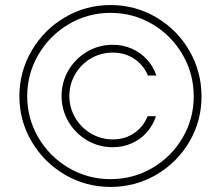

<svg xmlns="http://www.w3.org/2000/svg" viewBox="-20 -738 886 769"><path d="M431.6 -558.6Q472.7 -558.6 508.1 -543Q543.5 -527.3 568.8 -499.5Q594.2 -471.7 606.4 -435.5H572.3Q555.2 -477.5 517.8 -502.4Q480.5 -527.3 431.6 -527.3Q384.3 -527.3 344.5 -504.2Q304.7 -481 281.2 -440.9Q257.8 -400.9 257.8 -353.5Q257.8 -306.6 281.2 -266.6Q304.7 -226.6 344.7 -203.1Q384.8 -179.7 431.6 -179.7Q480.5 -179.7 517.3 -204.8Q554.2 -230 571.3 -272.5H604.5Q592.8 -235.8 567.9 -207.8Q543 -179.7 507.8 -164.1Q472.7 -148.4 431.6 -148.4Q376 -148.4 328.9 -176Q281.7 -203.6 254.2 -250.7Q226.6 -297.9 226.6 -353.5Q226.6 -409.2 254.2 -456.3Q281.7 -503.4 328.9 -531Q376 -558.6 431.6 -558.6ZM57.6 -353.5Q58.1 -452.6 107.4 -536.1Q156.7 -619.6 240.2 -668.7Q323.7 -717.8 422.9 -717.8Q522 -717.8 605.5 -668.7Q689 -619.6 737.8 -536.1Q786.6 -452.6 787.1 -353.5Q787.6 -254.4 738.8 -170.9Q689.9 -87.4 606.2 -38.3Q522.5 10.7 422.9 10.7Q323.7 10.7 240 -38.3Q156.2 -87.4 106.9 -170.9Q57.6 -254.4 57.6 -353.5ZM755.9 -353.5Q755.4 -444.3 710.4 -520.8Q665.5 -597.2 589.4 -641.8Q513.2 -686.5 422.9 -686.5Q332.5 -686.5 256.1 -641.6Q179.7 -596.7 134.5 -520.3Q89.4 -443.8 88.9 -353.5Q88.9 -263.2 133.8 -186.8Q178.7 -110.4 255.4 -65.4Q332 -20.5 422.9 -20.5Q513.7 -20.5 590.3 -65.4Q667 -110.4 711.7 -186.8Q756.3 -263.2 755.9 -353.5Z"/></svg>

Font: Pretendard GOV Thin
Style: Regular
Weight: 100
Designer: Base glyphs from Inter by Rasmus Andersson; Hangeul glyphs from Noto Sans CJK(Source Han Sans) by Jang Soo-young and Kan
Foundry: Kil Hyung-jin
Version: Version 1.309